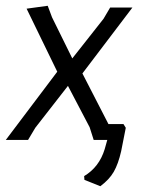

<svg xmlns="http://www.w3.org/2000/svg" viewBox="-30 -484 497 664"><path d="M255 -230 345 -55H397L405 -42L389 39Q379 83 363.5 110Q348 137 317 160L262 138L261 125Q313 94 332 32L341 0H294L280 -44L205 -187L92 -42L67 0H-10L168 -236L62 -454L135 -464L150 -424L220 -282L328 -419L351 -458H428Z"/></svg>

Font: Alegreya Sans
Style: Italic
Weight: 400
Italic angle: -7°
Designer: Juan Pablo del Peral
Foundry: Huerta Tipografica
Version: Version 2.007